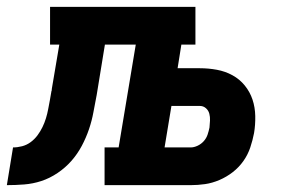

<svg xmlns="http://www.w3.org/2000/svg" viewBox="-76 -540 846 560"><path d="M-56 0 -38 -110Q-25 -110 -11.5 -113.5Q2 -117 13.5 -125.5Q25 -134 33.5 -145.5Q42 -157 48 -169.5Q54 -182 58 -195Q62 -208 64.5 -221.5Q67 -235 69.5 -248Q72 -261 74 -274Q74 -275 74 -275Q74 -275 75 -276V-278Q75 -279 75 -279.5Q75 -280 75 -280L97 -410H70V-520H494V-410H453L442 -341H507Q532 -341 556.5 -336.5Q581 -332 602 -320.5Q623 -309 638 -290.5Q653 -272 660.5 -249.5Q668 -227 668.5 -201.5Q669 -176 665 -152Q661 -131 654 -110Q647 -89 634 -70.5Q621 -52 603 -38Q585 -24 564 -15Q543 -6 522 -3Q501 0 480 0H229V-110H270L320 -410H230L206 -263Q201 -238 196.5 -213Q192 -188 183.5 -163Q175 -138 162.5 -114.5Q150 -91 132.5 -71Q115 -51 92 -35.5Q69 -20 44.5 -12Q20 -4 -5.5 -2Q-31 0 -56 0ZM480 -110Q490 -110 500.5 -115Q511 -120 518.5 -128.5Q526 -137 529.5 -147.5Q533 -158 535 -168Q536 -178 536.5 -188.5Q537 -199 534.5 -208.5Q532 -218 524.5 -224.5Q517 -231 507 -231H424L404 -110Z"/></svg>

Font: Iosevka Etoile XBdObl
Style: Regular
Weight: 800
Italic angle: -9°
Designer: Belleve Invis
Foundry: Belleve Invis
Version: Version 15.5.2; ttfautohint (v1.8.4)